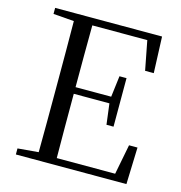

<svg xmlns="http://www.w3.org/2000/svg" viewBox="-108 -824 867 921"><g transform="rotate(15 326.0 -364.0)"><path d="M548 -548H591L584 -728H53V-698L156 -690C157 -591 157 -491 157 -391V-337C157 -236 157 -137 156 -39L53 -30V0H602L608 -183H566L537 -34H247C246 -133 246 -235 246 -353H423L436 -250H471V-491H436L423 -386H246C246 -495 246 -596 247 -693H520Z"/></g></svg>

Font: Noto Serif CJK TC
Style: Regular
Weight: 400
Designer: Ryoko NISHIZUKA 西塚涼子 (kana & ideographs); Frank Grießhammer (Latin, Greek & Cyrillic); Wenlong ZHANG 张文龙 (bopomofo); San
Foundry: Adobe
Version: Version 2.001;hotconv 1.1.0;makeotfexe 2.6.0